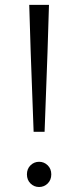

<svg xmlns="http://www.w3.org/2000/svg" viewBox="-20 -760 321 788"><path d="M118 -219 106 -545.5 100 -740H181L175 -545.5L163 -219ZM140.5 7.5Q120 7.5 105.2 -7Q90.5 -21.5 90.5 -44.5Q90.5 -67 105.2 -81.5Q120 -96 140.5 -96Q161 -96 175.8 -81.5Q190.5 -67 190.5 -44.5Q190.5 -21.5 175.8 -7Q161 7.5 140.5 7.5Z"/></svg>

Font: Spline Sans Light
Style: Regular
Weight: 300
Designer: Eben Sorkin, Mirko Velimirovic
Foundry: Sorkin Type
Version: Version 1.000; ttfautohint (v1.8.3)